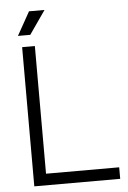

<svg xmlns="http://www.w3.org/2000/svg" viewBox="-59 -919 641 962"><g transform="rotate(-5 261.5 -438.0)"><path d="M74 0V-700H138V-58H506V0ZM58 -758 124 -876H202L120 -758Z"/></g></svg>

Font: Space Grotesk Frontify Light
Style: Regular
Weight: 300
Designer: Florian Karsten
Version: Version 2.000